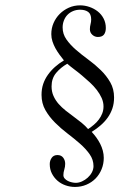

<svg xmlns="http://www.w3.org/2000/svg" viewBox="-20 -659 523 729"><path d="M413.1 -289.1Q413.1 -266.1 406.7 -247.3Q400.4 -228.5 388.9 -212.4Q377.4 -196.3 361.8 -182.9Q346.2 -169.4 328.1 -158.2Q337.4 -148.4 345.7 -137Q354 -125.5 360.4 -113Q366.7 -100.6 370.4 -86.9Q374 -73.2 374 -59.6Q374 -36.6 365.7 -16.4Q357.4 3.9 342.8 18.8Q328.1 33.7 308.1 42.2Q288.1 50.8 264.6 50.8Q246.1 50.8 228.8 44.7Q211.4 38.6 198.2 27.1Q185.1 15.6 177 -0.2Q168.9 -16.1 168.9 -36.1Q168.9 -49.3 176.3 -59.8Q183.6 -70.3 198.2 -70.3Q212.4 -70.3 220 -60.3Q227.5 -50.3 227.5 -37.1Q227.5 -25.9 224.1 -15.1Q220.7 -4.4 220.7 5.9Q220.7 13.2 225.6 18.8Q230.5 24.4 237.8 28.1Q245.1 31.7 253.2 33.4Q261.2 35.2 267.6 35.2Q279.3 35.2 291.3 29.8Q303.2 24.4 313 15.6Q322.8 6.8 328.9 -4.6Q335 -16.1 335 -28.3Q335 -52.7 320.3 -73.5Q305.7 -94.2 283.7 -113.5Q261.7 -132.8 236.3 -152.1Q210.9 -171.4 189 -193.4Q167 -215.3 152.3 -241Q137.7 -266.6 137.7 -298.8Q137.7 -321.3 144 -340.1Q150.4 -358.9 161.9 -375Q173.3 -391.1 188.7 -404.8Q204.1 -418.5 222.7 -429.7Q214.4 -439.9 205.8 -451.7Q197.3 -463.4 190.4 -475.8Q183.6 -488.3 179.2 -501.7Q174.8 -515.1 174.8 -529.3Q174.8 -551.8 183.3 -571.5Q191.9 -591.3 206.8 -606.2Q221.7 -621.1 241.5 -629.9Q261.2 -638.7 284.2 -638.7Q302.2 -638.7 319.8 -632.6Q337.4 -626.5 351.3 -615.5Q365.2 -604.5 373.5 -588.4Q381.8 -572.3 381.8 -552.7Q381.8 -537.1 374.8 -527.8Q367.7 -518.6 351.6 -518.6Q339.8 -518.6 330.6 -526.9Q321.3 -535.2 321.3 -547.9Q321.3 -557.6 323.7 -566.9Q326.2 -576.2 326.2 -585Q326.2 -605.5 314.7 -613.8Q303.2 -622.1 284.2 -622.1Q269.5 -622.1 257.3 -616.9Q245.1 -611.8 236.3 -602.8Q227.5 -593.8 222.7 -581.3Q217.8 -568.8 217.8 -554.7Q217.8 -529.8 232.2 -509.3Q246.6 -488.8 268.3 -470Q290 -451.2 315.4 -432.6Q340.8 -414.1 362.5 -392.8Q384.3 -371.6 398.7 -346.4Q413.1 -321.3 413.1 -289.1ZM373 -254.9Q373 -271 366 -286.9Q358.9 -302.7 347.4 -317.6Q335.9 -332.5 321 -346.2Q306.2 -359.9 291 -372.6Q275.9 -385.3 261.2 -396.2Q246.6 -407.2 235.4 -417Q210.4 -402.8 193.1 -382.1Q175.8 -361.3 175.8 -331.1Q175.8 -311 183.1 -294.7Q190.4 -278.3 202.4 -264.6Q214.4 -251 229.5 -239Q244.6 -227.1 260 -215.8Q275.4 -204.6 289.6 -193.1Q303.7 -181.6 314.5 -168.9Q325.7 -176.3 336.4 -185.3Q347.2 -194.3 355.2 -205.1Q363.3 -215.8 368.2 -228.3Q373 -240.7 373 -254.9Z"/></svg>

Font: Surma
Style: Regular
Weight: 400
Designer: Sue Lloyd-Williams
Foundry: Sylheti Translation And Research
Version: Version 3.000